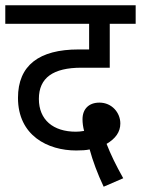

<svg xmlns="http://www.w3.org/2000/svg" viewBox="-20 -642 533 726"><path d="M372 64 446 32C418 -18 399 -57 383 -98C417 -118 435 -143 435 -175C435 -216 403 -254 356 -254C316 -254 292 -230 292 -191C292 -177 294 -162 298 -147C287 -145 276 -144 267 -144C181 -144 127 -189 127 -268C127 -348 181 -386 288 -386H395V-552H493V-622H0V-552H317V-455H277C128 -455 48 -395 48 -272C48 -129 161 -73 268 -73C289 -73 305 -74 319 -77C330 -36 349 16 372 64Z"/></svg>

Font: Noto Sans Devanagari SemiCondensed
Style: Regular
Weight: 400
Width: 4
Designer: Jelle Bosma - Monotype Design Team
Foundry: Monotype Imaging Inc.
Version: Version 2.004